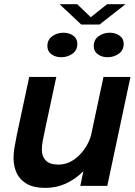

<svg xmlns="http://www.w3.org/2000/svg" viewBox="-20 -906 658 936"><path d="M201.5 10Q144.5 10 110.2 -10Q76 -30 61 -63Q46 -96 46 -135Q46 -159 50.2 -185Q54.5 -211 62.5 -250.5L122.5 -531H254.5L200.5 -279Q192.5 -243 188.2 -218.8Q184 -194.5 184 -175.5Q184 -144 203 -123.8Q222 -103.5 265.5 -103.5Q302.5 -103.5 334.8 -124Q367 -144.5 390.2 -177Q413.5 -209.5 423.5 -245L484.5 -531H616L503 0H371.5L386.5 -71.5Q350.5 -34.5 303 -12.2Q255.5 10 201.5 10ZM278.5 -627Q250.5 -627 230.8 -641.5Q211 -656 211 -681.5Q211 -712.5 234.8 -729.5Q258.5 -746.5 289.5 -746.5Q317 -746.5 337 -732.2Q357 -718 357 -692Q357 -661 333 -644Q309 -627 278.5 -627ZM504.5 -627Q476.5 -627 456.8 -641.5Q437 -656 437 -681.5Q437 -712.5 460.8 -729.5Q484.5 -746.5 515 -746.5Q542.5 -746.5 562.8 -732.2Q583 -718 583 -692Q583 -661 559 -644Q535 -627 504.5 -627ZM270.5 -885.5H356.5L422.5 -822L502 -885.5H592L465.5 -786.5H376Z"/></svg>

Font: Epilogue SemiBold
Style: Italic
Weight: 600
Italic angle: -12°
Designer: Tyler Finck
Foundry: Etcetera Type Co
Version: Version 2.111; ttfautohint (v1.8.3)